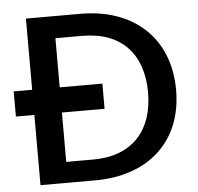

<svg xmlns="http://www.w3.org/2000/svg" viewBox="-51 -747 821 798"><g transform="rotate(-5 360.0 -347.5)"><path d="M9 -398V-293H86V0H314C537 0 682 -131 682 -345C682 -560 537 -695 314 -695H86V-398ZM201 -87V-293H379V-398H201V-603H314C477 -603 565 -504 565 -345C565 -187 477 -87 314 -87Z"/></g></svg>

Font: Malmofest Medium
Style: Regular
Weight: 500
Designer: Jonny Pinhorn (Poppins), Kolossal
Version: Version 1.004;Glyphs 3.1.2 (3151)